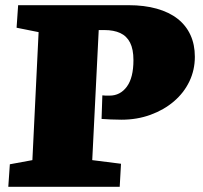

<svg xmlns="http://www.w3.org/2000/svg" viewBox="-20 -721 784 741"><path d="M375 -353Q383 -352 387.5 -352Q392 -352 403 -352Q444 -352 469.5 -386.5Q495 -421 495 -489Q495 -531 482 -556.5Q469 -582 444 -593.5Q419 -605 383 -605H361L336 -103L447 -89L442 0H12L18 -87L105 -103L129 -597L44 -614L50 -701H476Q537 -701 585 -687.5Q633 -674 665.5 -648.5Q698 -623 715 -586Q732 -549 732 -502Q732 -451 711 -407Q690 -363 651.5 -330Q613 -297 561 -278Q509 -259 449 -259Q427 -259 407 -260Q387 -261 372 -262Z"/></svg>

Font: Literata Black
Style: Italic
Weight: 900
Italic angle: -2°
Designer: Latin by Veronika Burian and Jose Scaglione. Greek by Irene Vlachou. Cyrillic by Vera Evstafieva
Foundry: TypeTogether
Version: Version 3.002